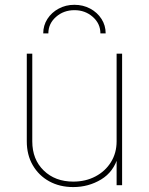

<svg xmlns="http://www.w3.org/2000/svg" viewBox="-20 -759 610 787"><path d="M280.3 7.8Q224.6 7.8 181.6 -15.9Q138.7 -39.6 114.3 -81.8Q89.8 -124 89.8 -179.7V-539.1H112.3V-179.7Q112.3 -105.5 159.2 -60.1Q206.1 -14.6 280.3 -14.6Q331.1 -14.6 371.3 -35.9Q411.6 -57.1 434.8 -94.5Q458 -131.8 458 -179.7V-539.1H480.5V0H458V-117.2H463.9Q446.3 -54.7 394.5 -23.4Q342.8 7.8 280.3 7.8ZM284.7 -739.3Q320.8 -739.3 349.9 -723.6Q378.9 -708 396 -681.4Q413.1 -654.8 413.1 -622.1H391.6Q391.6 -662.1 360.4 -689.7Q329.1 -717.3 285.2 -717.3Q240.7 -717.3 209.5 -689.7Q178.2 -662.1 178.2 -622.1H157.2Q157.2 -654.8 174.3 -681.4Q191.4 -708 220.5 -723.6Q249.5 -739.3 284.7 -739.3Z"/></svg>

Font: Inter 18pt Thin
Style: Regular
Weight: 250
Designer: Rasmus Andersson
Foundry: rsms
Version: Version 4.001;git-66647c0bb